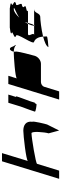

<svg xmlns="http://www.w3.org/2000/svg" viewBox="652 -1468 627 1972"><g transform="rotate(-90 966.0 -481.5)"><path d="M116 -188H200L270 -415C274 -428 538 -472 584 -472C607 -472 596 -338 583 -296L612 -188L674 -312C680 -330 710 -452 702 -464C711 -532 664 -556 610 -556C562 -556 305 -527 299 -509L380 -775H296Z M806 -438C803 -428 870 -420 881 -420C883 -420 888 -427 893 -438H898L912 -484C935 -542 961 -620 963 -626C964 -628 961 -630 957 -632L981 -710H897L858 -583C835 -525 808 -444 806 -438Z M930 -188H1014L1062 -344C1067 -360 1089 -375 1110 -375H1297C1332 -375 1368 -403 1379 -438C1384 -454 1431 -627 1422 -640V-654H1404C1376 -654 1153 -640 1147 -622L1174 -710H1090ZM1422 -654C1425 -678 1441 -694 1448 -694C1472 -694 1470 -660 1485 -646C1483 -638 1497 -638 1489 -632C1473 -647 1450 -653 1422 -654Z M1468 -298C1482 -299 1585 -306 1578 -316C1578 -329 1578 -341 1577 -353C1524 -339 1478 -321 1468 -298ZM1525 -445C1480 -445 1628 -632 1582 -632C1543 -650 1644 -664 1614 -676C1585 -689 1692 -695 1664 -695H1872C1844 -695 1949 -689 1911 -676C1874 -664 1968 -650 1916 -632C1870 -632 1943 -570 1897 -570C1845 -552 1927 -538 1865 -526C1804 -514 1878 -508 1815 -508H1717L1727 -541C1721 -530 1713 -519 1708 -508H1607C1561 -508 1634 -445 1588 -445H1687C1684 -433 1688 -437 1692 -445H1859C1813 -445 1823 -382 1777 -382C1751 -382 1656 -372 1577 -353C1573 -398 1557 -432 1525 -445ZM1694 -474C1690 -460 1688 -451 1687 -445H1692C1696 -453 1704 -464 1704 -464L1717 -508H1708C1702 -496 1697 -485 1694 -474ZM1771 -597C1826 -635 1900 -654 1858 -654C1833 -654 1802 -630 1771 -597Z"/></g></svg>

Font: bitstorm
Style: exextobl
Weight: 400
Version: Version 0.2